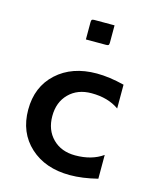

<svg xmlns="http://www.w3.org/2000/svg" viewBox="-86 -575 512 639"><g transform="rotate(15 170.0 -255.0)"><path d="M150 -445V-504Q150 -511 152 -513Q154 -515 161 -515H230V-456Q230 -449 228 -447Q226 -445 219 -445ZM310 -8Q258 5 215 5Q130 5 77.5 -43Q25 -91 25 -170Q25 -249 77.5 -297Q130 -345 215 -345Q258 -345 310 -332V-250Q272 -277 215 -277Q167 -277 137.5 -247.5Q108 -218 108 -170Q108 -122 137.5 -92.5Q167 -63 215 -63Q272 -63 310 -90Z"/></g></svg>

Font: Glametrix
Style: Bold
Weight: 700
Designer: gluk
Foundry: gluk
Version: Version 0.40